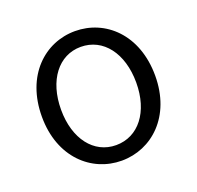

<svg xmlns="http://www.w3.org/2000/svg" viewBox="-104 -665 811 790"><g transform="rotate(-20 301.0 -270.5)"><path d="M301 13C433 13 549 -91 549 -269C549 -450 433 -554 301 -554C169 -554 53 -450 53 -269C53 -91 169 13 301 13ZM301 -55C204 -55 137 -141 137 -269C137 -398 204 -485 301 -485C399 -485 466 -398 466 -269C466 -141 399 -55 301 -55Z"/></g></svg>

Font: Noto Sans KR DemiLight
Style: Regular
Weight: 350
Designer: Ryoko NISHIZUKA 西塚涼子 (kana, bopomofo & ideographs); Paul D. Hunt (Latin, Greek & Cyrillic); Sandoll Communications 산돌커뮤니
Foundry: Adobe
Version: Version 2.004;hotconv 1.0.118;makeotfexe 2.5.65603